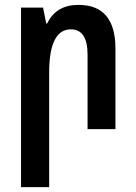

<svg xmlns="http://www.w3.org/2000/svg" viewBox="-20 -528 556 785"><path d="M66 237H181V-231Q181 -408 270 -408Q338 -408 338 -304V0H452V-329Q452 -508 301 -508Q209 -508 173 -432H169L156 -497H66Z"/></svg>

Font: Noto Sans Armenian Condensed Semi
Style: Regular
Weight: 600
Width: 3
Designer: Monotype Design Team
Foundry: Monotype Imaging Inc.
Version: Version 1.901